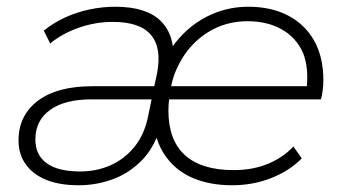

<svg xmlns="http://www.w3.org/2000/svg" viewBox="-20 -546 1025 570"><path d="M214 4Q157 4 117.5 -12Q78 -28 56.5 -58Q35 -88 35 -129Q35 -203 92 -246.5Q149 -290 254 -290H438L446 -327Q461 -403 428.5 -442Q396 -481 315 -481Q263 -481 213.5 -463.5Q164 -446 129 -417L110 -455Q138 -478 173 -494Q208 -510 246 -518Q284 -526 322 -526Q414 -526 457 -484Q487 -454 493 -409Q512 -435 535 -456Q573 -490 619.5 -508Q666 -526 717 -526Q785 -526 835 -500Q885 -474 912.5 -425.5Q940 -377 940 -308Q940 -293 938 -278Q936 -263 933 -251H482Q480 -234 480 -217Q480 -130 529 -85.5Q578 -41 674 -41Q730 -41 775 -59.5Q820 -78 851 -111L876 -76Q840 -39 785.5 -17.5Q731 4 669 4Q605 4 555 -16.5Q505 -37 474 -79Q455 -104 445 -137Q429 -100 405 -74Q366 -33 316.5 -14.5Q267 4 214 4ZM488 -290H891Q896 -347 880 -388Q860 -434 817 -458.5Q774 -483 715 -483Q648 -483 594.5 -448.5Q541 -414 511 -355Q495 -325 488 -290ZM430 -251H251Q172 -251 128.5 -219.5Q85 -188 85 -132Q85 -86 118.5 -61.5Q152 -37 218 -37Q267 -37 308.5 -55.5Q350 -74 379.5 -110.5Q409 -147 420 -202Z"/></svg>

Font: Montserrat Thin Light
Style: Italic
Weight: 300
Italic angle: -11.3°
Version: Version 9.000